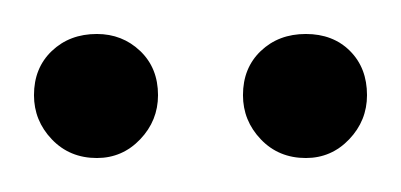

<svg xmlns="http://www.w3.org/2000/svg" viewBox="-20 -686 236 113"><path d="M0 -630Q0 -646 10.5 -656Q21 -666 37 -666Q52 -666 62.5 -656Q73 -646 73 -630Q73 -615 62.5 -604Q52 -593 37 -593Q21 -593 10.5 -604Q0 -615 0 -630ZM123 -630Q123 -646 133.5 -656Q144 -666 160 -666Q176 -666 186 -656Q196 -646 196 -630Q196 -615 185.5 -604Q175 -593 160 -593Q144 -593 133.5 -604Q123 -615 123 -630Z"/></svg>

Font: Terminal Dosis
Style: Regular
Weight: 400
Designer: Edgar Tolentino, Pablo Impallari, Igino Marini
Foundry: Edgar Tolentino, Pablo Impallari, Igino Marini
Version: Version 1.007